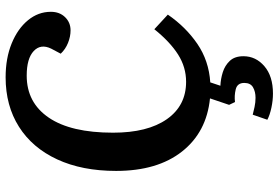

<svg xmlns="http://www.w3.org/2000/svg" viewBox="-174 -581 991 683"><g transform="rotate(-90 321.5 -239.5)"><path d="M330 236Q306 236 280 230.5Q254 225 237 216L255 164Q266 167 282.5 170.5Q299 174 315 174Q337 174 352.5 165Q368 156 368 134Q368 109 345 103.5Q322 98 300 101L290 80L313 12Q193 0 124 -87.5Q55 -175 55 -322Q55 -443 96 -531.5Q137 -620 212 -667.5Q287 -715 388 -715Q456 -715 508.5 -693.5Q561 -672 591 -635.5Q621 -599 621 -554Q621 -523 602 -503.5Q583 -484 555 -484Q533 -484 510.5 -493Q488 -502 472 -519L490 -553Q508 -590 481.5 -615Q455 -640 394 -640Q298 -640 244.5 -561.5Q191 -483 191 -333Q191 -210 239 -141.5Q287 -73 372 -73Q424 -73 469 -101.5Q514 -130 559 -186L611 -138Q567 -74 507 -33Q447 8 370 13L358 49Q382 50 406 57.5Q430 65 446.5 82.5Q463 100 463 131Q463 175 427.5 205.5Q392 236 330 236Z"/></g></svg>

Font: Literata 12pt SemiBold
Style: Italic
Weight: 600
Italic angle: -2°
Designer: Latin by Veronika Burian and Jose Scaglione. Greek by Irene Vlachou. Cyrillic by Vera Evstafieva
Foundry: TypeTogether
Version: Version 3.002